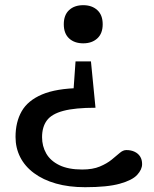

<svg xmlns="http://www.w3.org/2000/svg" viewBox="-20 -532 610 760"><path d="M317 209Q252.5 209 201.5 194.5Q150.5 180 114.5 153.2Q78.5 126.5 60 90Q41.5 53.5 41.5 10Q41.5 -49 65.8 -91.5Q90 -134 146.2 -158Q202.5 -182 298.5 -183.5L268.5 -140L279 -289H340L358 -105.5Q277 -105.5 230.8 -93.2Q184.5 -81 165.5 -55.2Q146.5 -29.5 146.5 11Q146.5 46.5 163 75.5Q179.5 104.5 215 121.8Q250.5 139 305 139Q347 139 375 127.2Q403 115.5 421.8 100.2Q440.5 85 453.8 73.5Q467 62 480 62Q499 62 513 68.8Q527 75.5 534.8 87.8Q542.5 100 542.5 117.5Q542.5 139 523 160.2Q503.5 181.5 454.2 195.2Q405 209 317 209ZM309.5 -360.5Q274.5 -360.5 253.5 -380Q232.5 -399.5 232.5 -436Q232.5 -472.5 253.5 -492Q274.5 -511.5 309.5 -511.5Q344 -511.5 365.2 -492Q386.5 -472.5 386.5 -436Q386.5 -399.5 365.2 -380Q344 -360.5 309.5 -360.5Z"/></svg>

Font: Newsreader 7pt
Style: Regular
Weight: 400
Designer: Hugues Gentile
Foundry: Production Type
Version: Version 1.003